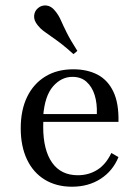

<svg xmlns="http://www.w3.org/2000/svg" viewBox="-20 -685 521 716"><path d="M248.4 11.3Q190.3 11.3 147.2 -14.9Q104 -41.1 80.6 -90.3Q57.3 -139.5 57.3 -206.5Q57.3 -274.2 81 -323.4Q104.8 -372.6 148.8 -399.6Q192.7 -426.6 253.2 -426.6Q305.6 -426.6 344 -406.5Q382.3 -386.3 402.8 -343.1Q423.4 -300 421.8 -230.6H108.9L108.1 -259.7H341.1Q342.7 -299.2 333.1 -330.2Q323.4 -361.3 302.8 -379.8Q282.3 -398.4 250 -398.4Q208.9 -398.4 177.8 -362.9Q146.8 -327.4 141.1 -252.4L142.7 -250.8Q141.9 -241.9 141.5 -232.3Q141.1 -222.6 141.1 -212.1Q141.1 -125.8 174.2 -78.6Q207.3 -31.5 270.2 -31.5Q310.5 -31.5 342.7 -51.6Q375 -71.8 395.2 -114.5L421.8 -99.2Q400.8 -47.6 355.2 -18.1Q309.7 11.3 248.4 11.3ZM254 -483.1Q227.4 -507.3 206.9 -523Q186.3 -538.7 170.2 -549.6Q154 -560.5 141.9 -569.8Q129.8 -579 121 -590.3Q105.6 -608.9 107.3 -626.6Q108.9 -644.4 121.8 -654.8Q134.7 -666.1 152.8 -664.5Q171 -662.9 185.5 -644.4Q198.4 -629 206.9 -609.7Q215.3 -590.3 229 -562.9Q242.7 -535.5 268.5 -495.2Z"/></svg>

Font: Playfair 5pt SemiExpanded Light
Style: Regular
Weight: 400
Version: Version 2.203